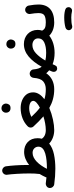

<svg xmlns="http://www.w3.org/2000/svg" viewBox="754 -1450 966 2513"><g transform="rotate(-90 1236.5 -194.0)"><path d="M32.2 -29.8C31.7 -27.3 31.7 -24.4 31.7 -22C31.7 2 50.3 28.8 80.1 33.2C151.4 43 219.7 47.9 285.2 47.9C352.5 47.9 415 42 472.7 29.8C530.3 17.6 577.1 -3.4 613.3 -32.7C658.7 10.7 723.1 33.2 790 33.2H790.5C805.7 33.2 818.8 27.8 829.6 17.1C840.3 5.9 845.7 -6.8 845.7 -22C845.7 -52.7 821.3 -77.1 790.5 -77.1H790C733.9 -77.1 696.8 -97.7 676.8 -129.4C681.2 -146.5 683.6 -164.6 683.6 -184.1C683.6 -238.3 667 -281.7 633.3 -313.5C599.6 -345.2 556.6 -360.8 504.4 -360.8C441.9 -360.8 384.3 -336.4 333 -295.4V-334.5C333 -418.9 325.7 -532.7 315.9 -597.7C311.5 -627.4 286.6 -647.9 260.7 -647.9C257.8 -647.9 254.9 -647.9 252 -647.5C226.1 -643.6 204.6 -619.1 204.6 -594.2C204.6 -591.8 204.6 -589.4 205.1 -586.9C214.4 -522 222.2 -396.5 222.2 -293.5C222.2 -242.7 220.2 -199.7 215.8 -167C215.3 -163.6 215.3 -160.6 215.3 -157.7C200.2 -132.8 186.5 -106.9 173.8 -79.1C172.4 -75.7 170.9 -71.8 170.4 -68.4C146.5 -70.8 121.1 -73.7 94.7 -77.1C91.8 -77.6 88.9 -77.6 85.9 -77.6C74.7 -77.6 63.5 -73.2 52.2 -64.9C41 -56.6 34.2 -44.9 32.2 -29.8ZM491.2 -250C516.1 -250 535.6 -242.7 550.8 -227.5C565.4 -212.4 572.8 -194.3 572.8 -173.8C572.8 -128.4 537.1 -100.1 482.4 -84C427.7 -67.9 358.9 -62.5 293 -62.5H282.7C335.4 -166.5 409.2 -250 491.2 -250Z M734.9 -22C734.9 -6.8 740.2 5.9 751.5 17.1C762.7 27.8 775.4 33.2 790.5 33.2C829.6 33.2 875.5 27.8 927.7 16.6C980 5.4 1030.3 -10.3 1079.6 -31.2C1151.9 9.8 1231 33.2 1324.2 33.2H1324.7C1339.8 33.2 1353 27.8 1363.8 17.1C1374.5 5.9 1379.9 -6.8 1379.9 -22C1379.9 -52.7 1355.5 -77.1 1324.7 -77.1H1324.2C1275.4 -77.1 1231.9 -83 1194.3 -95.2C1247.6 -135.7 1283.7 -185.1 1283.7 -241.7C1283.7 -278.8 1273.4 -309.6 1253.4 -334C1212.9 -382.8 1146.5 -406.2 1080.1 -406.2C980 -406.2 898.9 -370.6 844.7 -319.3L844.2 -318.8C840.3 -315.9 836.9 -312.5 834 -308.1C827.6 -300.3 824.2 -291.5 823.2 -281.2C822.8 -278.8 822.8 -275.9 822.8 -273.4C822.8 -260.7 827.1 -249.5 835.4 -240.2C880.4 -191.4 924.3 -147 969.7 -108.4C909.7 -89.4 845.2 -77.1 790.5 -77.1C759.8 -77.1 734.9 -52.7 734.9 -22ZM1075.7 -294.4C1133.8 -294.4 1172.4 -273.4 1172.4 -240.7C1172.4 -213.9 1136.2 -182.1 1083 -154.3C1045.4 -182.1 1006.3 -219.2 962.9 -265.6C1000 -284.7 1037.6 -294.4 1075.7 -294.4ZM1017.6 -599.6C1017.6 -590.3 1019 -581.5 1022 -573.2C1029.3 -555.2 1043.9 -538.6 1076.7 -538.6C1100.6 -538.6 1116.7 -545.9 1125 -560.1C1133.3 -574.2 1137.2 -586.9 1137.2 -599.1C1137.2 -609.4 1133.8 -619.6 1127.4 -630.4C1117.7 -645.5 1101.1 -657.2 1076.2 -657.2C1059.1 -657.2 1044.9 -651.4 1034.2 -639.6C1022.9 -627.4 1017.6 -614.3 1017.6 -599.6Z M1269.5 -22C1269.5 -6.8 1274.9 5.9 1285.6 17.1C1296.9 27.8 1309.6 33.2 1324.7 33.2C1416 33.2 1488.8 -4.4 1533.7 -71.3C1544.9 -57.1 1558.1 -44.4 1572.3 -33.2C1566.9 -21 1562 -8.8 1556.6 4.4C1553.7 12.2 1552.2 19.5 1552.2 26.9C1552.2 36.6 1554.2 54.7 1573.2 65.9C1580.1 69.8 1587.4 71.8 1594.7 71.8C1599.1 71.8 1606 70.3 1615.2 67.9C1624.5 65.4 1631.8 56.6 1638.2 42.5C1642.6 32.2 1647.5 22 1651.9 12.2C1696.3 29.3 1745.6 38.1 1800.3 38.1C1889.6 38.1 1970.2 12.7 2025.4 -31.7C2066.4 9.3 2126.5 33.2 2198.7 33.2H2199.2C2214.4 33.2 2227.5 27.8 2238.3 17.1C2249 5.9 2254.4 -6.8 2254.4 -22C2254.4 -52.7 2230 -77.1 2199.2 -77.1H2198.7C2166 -77.1 2142.1 -81.1 2127 -88.4C2111.8 -95.7 2100.1 -108.4 2091.8 -125.5C2098.1 -144 2101.1 -163.6 2101.1 -184.1C2101.1 -291 2022 -363.8 1916 -363.8C1856 -363.8 1801.3 -342.8 1752 -301.3C1702.6 -259.3 1658.2 -202.6 1619.1 -130.9C1599.1 -155.8 1587.9 -190.4 1584.5 -235.4C1583.5 -253.4 1575.2 -268.1 1559.6 -278.3C1551.8 -283.7 1543 -286.6 1533.7 -287.6H1529.3C1526.9 -287.6 1523.9 -287.6 1521 -287.1C1501 -284.2 1486.8 -273.4 1478.5 -255.4C1476.1 -249.5 1474.1 -243.7 1473.6 -237.3C1469.2 -176.8 1454.1 -134.8 1428.2 -111.8C1401.9 -88.9 1367.2 -77.1 1324.7 -77.1C1309.6 -77.1 1296.9 -71.8 1285.6 -61C1274.9 -50.3 1269.5 -37.1 1269.5 -22ZM1903.3 -252.4C1926.8 -252.4 1947.3 -246.1 1964.4 -232.9C1981.4 -219.7 1990.2 -200.7 1990.2 -176.8C1990.2 -140.1 1972.7 -113.8 1937 -97.2C1901.4 -80.6 1855.5 -72.3 1800.3 -72.3C1760.7 -72.3 1727.1 -75.7 1700.2 -83C1730 -134.3 1761.7 -175.8 1795.4 -206.5C1829.1 -237.3 1864.7 -252.4 1903.3 -252.4ZM1856.4 -535.6C1856.4 -526.4 1857.9 -517.6 1860.8 -509.3C1868.2 -491.2 1882.8 -474.6 1915.5 -474.6C1939.5 -474.6 1955.6 -481.9 1963.9 -496.1C1972.2 -510.3 1976.1 -522.9 1976.1 -535.2C1976.1 -545.4 1972.7 -555.7 1966.3 -566.4C1956.5 -581.5 1939.9 -593.3 1915 -593.3C1897.9 -593.3 1883.8 -587.4 1873 -575.7C1861.8 -563.5 1856.4 -550.3 1856.4 -535.6Z M2144 -22C2144 -6.8 2149.4 5.9 2160.2 17.1C2171.4 27.8 2184.1 33.2 2199.2 33.2C2352.1 33.2 2433.6 -39.1 2433.6 -172.4C2433.6 -205.6 2429.2 -251.5 2419.9 -299.8C2414.6 -329.6 2389.2 -347.2 2365.7 -347.2C2362.8 -347.2 2359.9 -347.2 2356.9 -346.7C2327.1 -342.3 2309.1 -315.9 2309.1 -292C2309.1 -289.6 2309.1 -286.6 2309.6 -284.2C2317.4 -243.2 2321.3 -198.7 2321.3 -172.9C2321.3 -135.7 2312 -110.4 2293 -97.2C2273.9 -84 2242.7 -77.1 2199.2 -77.1C2184.1 -77.1 2171.4 -71.8 2160.2 -61C2149.4 -50.3 2144 -37.1 2144 -22ZM2099.1 236.8C2106.4 259.8 2127.4 269 2142.6 269C2147 269 2150.9 268.6 2154.8 267.6C2179.7 259.8 2219.2 256.3 2263.7 256.3C2291.5 256.3 2322.3 259.8 2341.3 265.1C2345.2 266.1 2349.1 266.6 2353 266.6C2363.3 266.6 2378.9 263.7 2391.1 246.1C2396.5 238.8 2398.9 230.5 2398.9 221.7C2398.9 218.3 2397.9 211.9 2395.5 203.6C2393.1 194.8 2386.2 187 2374 180.7C2348.1 170.4 2310.1 164.1 2263.7 164.1C2216.8 164.1 2166 169.9 2129.4 181.2C2105.5 189 2097.2 210 2097.2 224.1C2097.2 228.5 2097.7 232.4 2099.1 236.8Z"/></g></svg>

Font: Mikhak SemiBold
Style: Regular
Weight: 600
Designer: Amin Abedi
Version: Version 3.2